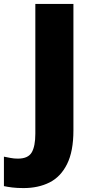

<svg xmlns="http://www.w3.org/2000/svg" viewBox="-99 -734 471 978"><path d="M21 224Q-12 224 -36.5 221Q-61 218 -79 214V64Q-63 67 -45.5 70.5Q-28 74 -8 74Q44 74 62.5 42.5Q81 11 81 -53V-714H275V-70Q275 37 242.5 102Q210 167 153 195.5Q96 224 21 224Z"/></svg>

Font: Noto Sans Syriac Eastern Black
Style: Regular
Weight: 900
Designer: Patrick Giasson and the Monotype Design Team
Foundry: Monotype Imaging Inc.
Version: Version 3.001; ttfautohint (v1.8.4.7-5d5b)